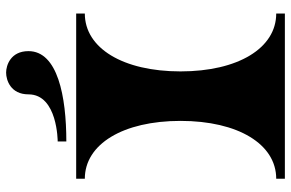

<svg xmlns="http://www.w3.org/2000/svg" viewBox="-186 -790 975 644"><g transform="rotate(-90 302.0 -467.5)"><path d="M308 -860C308 -920 356 -935 381 -935C405 -935 453 -920 453 -860C453 -762 301 -733 150 -733V-762C150 -762 308 -762 308 -860ZM579 0V-29C463 -29 385 -157 385 -350C385 -543 463 -671 579 -671V-700H25V-671C141 -671 219 -543 219 -350C219 -157 141 -29 25 -29V0Z"/></g></svg>

Font: Ouroboros
Style: Regular
Weight: 400
Designer: Ariel Martín Pérez
Foundry: Velvetyne Type Foundry
Version: Version 2.001;hotconv 1.0.109;makeotfexe 2.5.65596